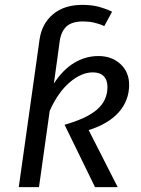

<svg xmlns="http://www.w3.org/2000/svg" viewBox="-20 -768 577 788"><path d="M344 -234 463 0H370L245 -256Q337 -282 379 -319Q421 -356 421 -411Q421 -440 405.5 -455.5Q390 -471 361 -471Q314 -471 266 -430Q218 -389 184 -313L140 0H57L131 -525L142 -604Q151 -670 197 -709Q243 -748 318 -748Q354 -748 382 -741Q410 -734 440 -720L408 -661Q367 -680 321 -680Q276 -680 253.5 -660Q231 -640 225 -599L215 -525L201 -425Q238 -482 284.5 -510Q331 -538 384 -538Q439 -538 474.5 -505Q510 -472 510 -420Q510 -356 468 -308Q426 -260 344 -234Z"/></svg>

Font: FiraGO Book
Style: Italic
Weight: 350
Italic angle: -8°
Designer: bBox Type GmbH
Foundry: bBox Type GmbH
Version: Version 1.001